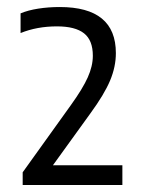

<svg xmlns="http://www.w3.org/2000/svg" viewBox="-20 -458 416 546"><path d="M328 12V68H44.5V32L181.5 -159Q215 -205.5 229.5 -237.8Q244 -270 244 -299.5Q244 -343.5 219 -363.2Q194 -383 142 -383Q85 -383 38.5 -364V-420Q60 -429 89 -433.5Q118 -438 150 -438Q309.5 -438 309.5 -307Q309.5 -268 293 -228.8Q276.5 -189.5 237 -135.5L130.5 12Z"/></svg>

Font: Encode Sans Semi Condensed
Style: Regular
Weight: 400
Width: 4
Designer: Multiple Designers
Foundry: Impallari Type
Version: Version 2.000